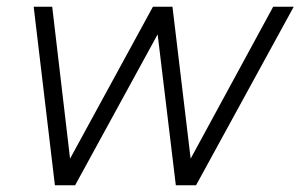

<svg xmlns="http://www.w3.org/2000/svg" viewBox="-20 -550 892 570"><path d="M143 0 80 -530H135L188 -79L434 -530H492L546 -79L791 -530H852L562 0H502L448 -448L203 0Z"/></svg>

Font: Be Vietnam Pro ExtraLight
Style: Italic
Weight: 200
Italic angle: -12°
Designer: Lam Bao, Tony Le, Vietanh Nguyen
Foundry: Yellow Type Foundry
Version: Version 1.002; ttfautohint (v1.8.3)